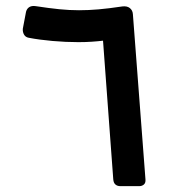

<svg xmlns="http://www.w3.org/2000/svg" viewBox="-20 -631 607 656"><path d="M391 5Q381 5 374.5 -0.5Q368 -6 367 -18L332 -492Q316 -490 294 -488.5Q272 -487 248 -487Q205 -487 159.5 -491Q114 -495 78 -502Q67 -504 62 -513Q57 -522 58 -533L69 -591Q72 -602 80.5 -607Q89 -612 102 -610Q148 -603 182.5 -599.5Q217 -596 250 -596Q282 -596 316.5 -599Q351 -602 398 -609Q414 -611 423.5 -603.5Q433 -596 434 -583L477 -18Q478 -6 471.5 -0.5Q465 5 456 5Z"/></svg>

Font: Rubik Medium
Style: Italic
Weight: 500
Italic angle: -12°
Designer: Hubert and Fischer
Foundry: Hubert and Fischer
Version: Version 2.300;gftools[0.9.30]